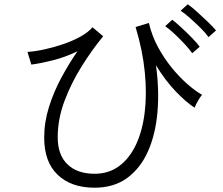

<svg xmlns="http://www.w3.org/2000/svg" viewBox="-20 -862 1040 895"><path d="M421 13Q312 13 249 -47Q186 -107 186 -220Q186 -292 208 -362.5Q230 -433 265.5 -499Q301 -565 341 -623Q286 -596 226.5 -581Q167 -566 126 -561L108 -620Q142 -622 186 -631.5Q230 -641 274 -656Q318 -671 354.5 -691Q391 -711 411 -735L461 -693Q409 -630 360.5 -552.5Q312 -475 280.5 -391Q249 -307 249 -222Q249 -140 294.5 -96Q340 -52 421 -52Q487 -52 535.5 -88Q584 -124 614 -188Q644 -252 654.5 -338Q665 -424 655 -525.5Q645 -627 612 -736L674 -755Q688 -695 716.5 -642.5Q745 -590 780.5 -546.5Q816 -503 853 -470.5Q890 -438 922 -420Q913 -410 902.5 -391.5Q892 -373 887 -360Q848 -385 799 -436Q750 -487 707 -558Q723 -443 714 -339.5Q705 -236 670 -157Q635 -78 573 -32.5Q511 13 421 13ZM952 -689Q938 -709 914.5 -732Q891 -755 866.5 -777Q842 -799 822 -812L855 -842Q873 -830 898.5 -807Q924 -784 949 -760Q974 -736 987 -720ZM876 -614Q862 -634 839.5 -658Q817 -682 793 -704.5Q769 -727 750 -740L783 -770Q800 -757 825.5 -733.5Q851 -710 875 -685.5Q899 -661 911 -644Z"/></svg>

Font: Zen Kaku Gothic New
Style: Regular
Weight: 400
Designer: Yoshimichi Ohira
Foundry: Positype
Version: Version 1.001